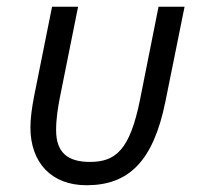

<svg xmlns="http://www.w3.org/2000/svg" viewBox="-20 -536 597 568"><path d="M211 -516H134L82 -257C74 -217 70 -185 70 -159C70 -55 132 12 236 12C360 12 433 -58 469 -234L526 -516H449L394 -240C364 -92 322 -57 246 -57C180 -57 146 -85 146 -151C146 -185 151 -215 157 -247Z"/></svg>

Font: Braiins Sans
Style: Italic
Weight: 400
Italic angle: -11.31°
Designer: Mike Abbink, Paul van der Laan, Pieter van Rosmalen, Jiri Chlebus, Lubos Buracinsky
Foundry: Bold Monday, Sudetype
Version: Version 1.000;hotconv 1.0.109;makeotfexe 2.5.65596